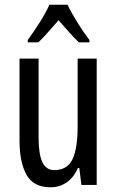

<svg xmlns="http://www.w3.org/2000/svg" viewBox="-20 -786 496 816"><path d="M391 -537V0H326L317 -72H311Q294 -32 263.5 -11Q233 10 195 10Q122 10 92.5 -43.5Q63 -97 63 -187V-537H144V-202Q144 -131 160 -97Q176 -63 210 -63Q266 -63 288 -109Q310 -155 310 -251V-537ZM267 -766Q283 -732 309 -690.5Q335 -649 360 -616V-606H315Q294 -626 273 -650Q252 -674 229 -700Q206 -674 183.5 -648.5Q161 -623 143 -606H98V-616Q125 -653 150.5 -693.5Q176 -734 190 -766Z"/></svg>

Font: Noto Sans Sinhala ExtraCondensed
Style: Regular
Weight: 400
Width: 2
Designer: Jelle Bosma - Monotype Design Team
Foundry: Monotype Imaging Inc.
Version: Version 2.006; ttfautohint (v1.8.4.7-5d5b)